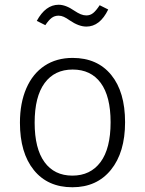

<svg xmlns="http://www.w3.org/2000/svg" viewBox="-20 -778 611 809"><path d="M507 -263Q507 -136 447.5 -62.5Q388 11 285 11Q181 11 122.5 -61.5Q64 -134 64 -261Q64 -344 91 -406Q118 -468 168 -501Q218 -534 286 -534Q390 -534 448.5 -462.5Q507 -391 507 -263ZM126 -261Q126 -152 167.5 -95Q209 -38 285 -38Q361 -38 403.5 -95Q446 -152 446 -263Q446 -372 404.5 -428.5Q363 -485 286 -485Q210 -485 168 -428Q126 -371 126 -261ZM274 -692Q260 -702 249 -707Q238 -712 227 -712Q210 -712 197.5 -702.5Q185 -693 171 -672L135 -690Q172 -758 227 -758Q257 -758 293 -733Q308 -723 320 -718Q332 -713 344 -713Q360 -713 372.5 -723Q385 -733 400 -756L436 -738Q401 -666 344 -666Q312 -666 274 -692Z"/></svg>

Font: Fira Sans Light
Style: Regular
Weight: 300
Designer: bBox Type GmbH & Carrois Corporate GbR & Edenspiekermann AG
Foundry: bBox Type GmbH & Carrois Corporate GbR & Edenspiekermann AG
Version: Version 4.301